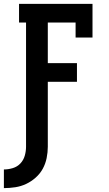

<svg xmlns="http://www.w3.org/2000/svg" viewBox="-39 -755 559 988"><path d="M-19 213V117Q4 117 27 110Q50 103 66 86Q82 69 88.5 46Q95 23 95 0V-639H59V-735H437V-562H350V-639H207V-430H357V-334H207V0Q207 29 201 58.5Q195 88 181 113.5Q167 139 144.5 159Q122 179 95.5 191.5Q69 204 39.5 208.5Q10 213 -19 213Z"/></svg>

Font: Iosevka Slab
Style: Bold
Weight: 700
Monospace: yes
Designer: Belleve Invis
Foundry: Belleve Invis
Version: Version 11.1.1; ttfautohint (v1.8.3)